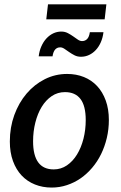

<svg xmlns="http://www.w3.org/2000/svg" viewBox="-20 -860 561 888"><path d="M228.5 -76.5Q262 -76.5 289.5 -95.2Q317 -114 336.2 -145.5Q355.5 -177 366 -218.2Q376.5 -259.5 376.5 -304.5Q376.5 -370.5 352.2 -402.2Q328 -434 280.5 -434Q246.5 -434 219.2 -415.5Q192 -397 173 -366Q154 -335 143.5 -293.5Q133 -252 133 -206.5Q133 -76.5 228.5 -76.5ZM219 7.5Q177 7.5 141.5 -6.8Q106 -21 80.2 -48.2Q54.5 -75.5 40 -115.2Q25.5 -155 25.5 -205.5Q25.5 -271 46.2 -328Q67 -385 103 -427.2Q139 -469.5 187.2 -493.8Q235.5 -518 290.5 -518Q332.5 -518 368 -503.8Q403.5 -489.5 429 -462.2Q454.5 -435 469 -395.2Q483.5 -355.5 483.5 -305Q483.5 -262 474 -222Q464.5 -182 447.5 -147.2Q430.5 -112.5 406.2 -84Q382 -55.5 352.8 -35.2Q323.5 -15 289.5 -3.8Q255.5 7.5 219 7.5ZM359.5 -670Q374 -670 383.2 -679.8Q392.5 -689.5 395.5 -711H458.5Q455.5 -685.5 446.2 -664.5Q437 -643.5 423.2 -628.8Q409.5 -614 392 -605.8Q374.5 -597.5 354.5 -597.5Q338 -597.5 324.8 -604.2Q311.5 -611 299.8 -619.2Q288 -627.5 278 -634.2Q268 -641 258.5 -641Q229 -641 223 -599.5H159Q162 -625 171.5 -646.2Q181 -667.5 195 -682.5Q209 -697.5 226.5 -705.8Q244 -714 263.5 -714Q280 -714 293.5 -707Q307 -700 318.5 -691.8Q330 -683.5 340 -676.8Q350 -670 359.5 -670ZM202 -840H472L464 -770.5H194Z"/></svg>

Font: Lato SemiBold
Style: Italic
Weight: 600
Italic angle: -7°
Designer: Lukasz Dziedzic with Adam Twardoch and Botio Nikoltchev
Foundry: tyPoland Lukasz Dziedzic
Version: Version 2.015; 2015-08-06; http://www.latofonts.com/